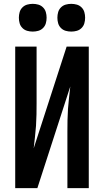

<svg xmlns="http://www.w3.org/2000/svg" viewBox="-20 -977 540 997"><path d="M59 0V-735H170V-441Q170 -412 169.5 -382.5Q169 -353 167 -323.5Q165 -294 161.5 -265Q158 -236 155 -207L326 -735H441V0H330V-294Q330 -323 330.5 -352.5Q331 -382 333 -411.5Q335 -441 338.5 -470Q342 -499 345 -528L174 0ZM350 -813Q335 -813 321 -817Q307 -821 296.5 -831.5Q286 -842 282 -856Q278 -870 278 -885Q278 -900 282 -914Q286 -928 296.5 -938.5Q307 -949 321 -953Q335 -957 350 -957Q365 -957 379 -953Q393 -949 403.5 -938.5Q414 -928 418 -914Q422 -900 422 -885Q422 -870 418 -856Q414 -842 403.5 -831.5Q393 -821 379 -817Q365 -813 350 -813ZM150 -813Q135 -813 121 -817Q107 -821 96.5 -831.5Q86 -842 82 -856Q78 -870 78 -885Q78 -900 82 -914Q86 -928 96.5 -938.5Q107 -949 121 -953Q135 -957 150 -957Q165 -957 179 -953Q193 -949 203.5 -938.5Q214 -928 218 -914Q222 -900 222 -885Q222 -870 218 -856Q214 -842 203.5 -831.5Q193 -821 179 -817Q165 -813 150 -813Z"/></svg>

Font: Iosevka Term Curly
Style: Bold
Weight: 700
Designer: Belleve Invis
Foundry: Belleve Invis
Version: Version 32.3.0